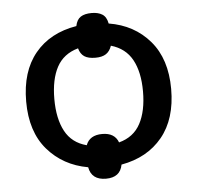

<svg xmlns="http://www.w3.org/2000/svg" viewBox="-48 -637 762 740"><g transform="rotate(-5 332.5 -267.5)"><path d="M613 -270Q613 -154 555.5 -84Q498 -14 397 4Q388 53 333 53Q277 53 268 3Q172 -14 112 -83.5Q52 -153 52 -270Q52 -386 109.5 -456Q167 -526 270 -543Q275 -568 290.5 -578Q306 -588 333 -588Q358 -588 374 -578Q390 -568 395 -542Q493 -526 553 -456Q613 -386 613 -270ZM504 -270Q504 -345 478 -392.5Q452 -440 396 -456Q389 -435 374 -425Q359 -415 333 -415Q305 -415 290 -425Q275 -435 269 -457Q212 -441 186.5 -393.5Q161 -346 161 -270Q161 -194 187 -145.5Q213 -97 270 -82Q284 -120 333 -120Q381 -120 395 -82Q452 -97 478 -145.5Q504 -194 504 -270Z"/></g></svg>

Font: Noto Sans Medium
Style: Regular
Weight: 500
Designer: Monotype Design Team
Foundry: Monotype Imaging Inc.
Version: Version 2.007